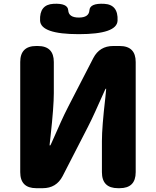

<svg xmlns="http://www.w3.org/2000/svg" viewBox="-20 -986 817 1006"><path d="M170 0Q86 0 86 -84V-661Q86 -745 170 -745H178Q262 -745 262 -661V-498Q262 -427 245 -273L240 -228Q240 -223 242 -223Q244 -223 250 -237L299 -347Q317 -387 337 -426L469 -682Q502 -745 573 -745H607Q691 -745 691 -661V-84Q691 0 607 0H598Q514 0 514 -84V-247Q514 -321 532 -475L536 -517Q537 -522 535 -522Q533 -522 527 -508L478 -399Q460 -359 440 -320L308 -63Q275 0 204 0ZM190 -878Q186 -962 260 -966Q335 -970 337.5 -932Q340 -894 393 -894Q446 -894 448.5 -932Q451 -970 526 -966Q600 -962 596 -878Q593 -807 393 -807Q193 -807 190 -878Z"/></svg>

Font: Resource Han Rounded KR Heavy
Style: Regular
Weight: 900
Designer: Cyano Hao (round all glyphs); Ryoko NISHIZUKA 西塚涼子 (kana, bopomofo & ideographs); Paul D. Hunt (Latin, Greek & Cyrillic)
Foundry: Cyano Hao
Version: 0.990